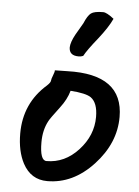

<svg xmlns="http://www.w3.org/2000/svg" viewBox="-55 -772 627 868"><g transform="rotate(5 258.5 -337.5)"><path d="M52 -150Q52 -288 154 -377Q170 -392 170 -401Q170 -407 177 -424.5Q184 -442 183 -448L240 -449Q493 -457 493 -263Q493 -144 401 -45Q309 54 192 54Q118 54 81 -15Q52 -70 52 -150ZM151 -119Q151 -36 181 -36Q264 -36 325.5 -103Q387 -170 387 -254Q387 -318 355 -341Q332 -357 262 -362Q251 -322 221 -283Q180 -229 174 -217Q151 -175 151 -119ZM305 -524Q296 -520 284 -520Q241 -520 241 -558Q242 -581 261 -616Q291 -667 293 -671Q308 -707 323 -718Q338 -729 378 -729Q394 -729 427 -703Q408 -662 366 -609Q320 -552 305 -524Z"/></g></svg>

Font: Wortlaut AH
Style: SemiBold
Weight: 600
Designer: Andreas Höfeld
Foundry: Fontgrube AH
Version: Version 2.59